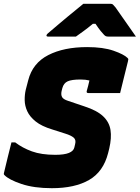

<svg xmlns="http://www.w3.org/2000/svg" viewBox="-33 -967 733 1007"><path d="M424 -720Q508 -720 562.5 -701Q617 -682 636 -663Q640 -659 640 -656Q640 -653 638 -645Q628 -605 617.5 -562.5Q607 -520 597 -479H430Q419 -479 422 -490Q426 -504 429.5 -517.5Q433 -531 436 -545Q416 -550 389 -550Q343 -550 322 -540.5Q301 -531 294 -505L290 -489Q286 -470 292.5 -458Q299 -446 324 -438L410 -409Q475 -388 507.5 -357.5Q540 -327 546.5 -285.5Q553 -244 540 -188L534 -164Q509 -66 434 -23Q359 20 239 20Q146 20 80 -2Q14 -24 -10 -49Q-13 -52 -13 -55Q-13 -58 -12 -61Q-2 -104 8 -144Q18 -184 27 -220H47Q85 -191 134.5 -173Q184 -155 257 -155Q304 -155 328.5 -165Q353 -175 357 -194L361 -211Q367 -234 353 -245.5Q339 -257 310 -266L241 -288Q185 -305 154 -330Q123 -355 110 -383.5Q97 -412 96.5 -441Q96 -470 102 -496L115 -546Q138 -636 220 -678Q302 -720 424 -720ZM404 -947H547Q555 -947 559 -943.5Q563 -940 573 -928Q580 -918 598.5 -891.5Q617 -865 639.5 -833Q662 -801 680 -775H538Q527 -775 522.5 -777Q518 -779 513 -784Q506 -791 495 -804.5Q484 -818 468 -842Q462 -842 454 -842Q425 -818 404 -803Q383 -788 365 -775H220Q209 -775 211 -783Q213 -787 217 -791Q221 -795 237 -808Q251 -820 273.5 -839Q296 -858 320.5 -878.5Q345 -899 367.5 -917Q390 -935 404 -947Z"/></svg>

Font: Recursive Mn Lnr St Blk
Style: Italic
Weight: 900
Italic angle: -15°
Monospace: yes
Version: Version 1.079;hotconv 1.0.112;makeotfexe 2.5.65598; ttfautoh